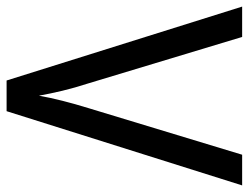

<svg xmlns="http://www.w3.org/2000/svg" viewBox="-106 -648 754 582"><g transform="rotate(90 271.0 -357.0)"><path d="M542 -714 317 0H224L0 -714H92L233 -247Q246 -207 255 -169.5Q264 -132 270 -98Q282 -165 308 -249L449 -714Z"/></g></svg>

Font: Noto Sans Sinhala SemiCondensed
Style: Regular
Weight: 400
Width: 4
Designer: Jelle Bosma - Monotype Design Team
Foundry: Monotype Imaging Inc.
Version: Version 2.006; ttfautohint (v1.8.4.7-5d5b)